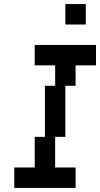

<svg xmlns="http://www.w3.org/2000/svg" viewBox="-20 -920 490 940"><path d="M150 -600H250V-500H200V-250H150V-100H50V0H350V-100H250V-250H300V-500H350V-600H450V-700H150ZM300 -800H400V-900H300Z"/></svg>

Font: LS-VG5000 Shifted
Style: Regular
Weight: 400
Designer: Justin Bihan, 2021
Foundry: Justin Bihan, 2021
Version: Version 1.000;Glyphs 3.1.2 (3151)